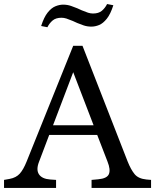

<svg xmlns="http://www.w3.org/2000/svg" viewBox="-20 -932 769 952"><path d="M0 0V-40L28 -45Q60 -51 78 -71Q96 -91 112 -131L343 -705H389L613 -131Q629 -91 647.5 -68.5Q666 -46 706 -42L729 -40V0H434V-40L467 -43Q511 -47 520 -69Q529 -91 513 -131L462 -263H224L174 -131Q158 -91 173 -68Q188 -45 229 -42L258 -40V0ZM243 -311H444L343 -574ZM215 -797 184 -803Q198 -847 216.5 -870Q235 -893 255 -901Q275 -909 293 -909Q314 -909 332.5 -902.5Q351 -896 363 -891L385 -881Q404 -873 416.5 -869Q429 -865 441 -865Q469 -865 485 -878.5Q501 -892 511 -912L542 -906Q528 -862 509.5 -839Q491 -816 471.5 -808Q452 -800 433 -800Q412 -800 393.5 -806.5Q375 -813 363 -818L341 -828Q322 -836 309.5 -840Q297 -844 285 -844Q257 -844 241 -830.5Q225 -817 215 -797Z"/></svg>

Font: Hedvig Letters Serif 12pt
Style: Regular
Weight: 400
Designer: Alexander Örn & Tor Weibull
Foundry: Kanon Foundry
Version: Version 1.000; ttfautohint (v1.8.4.7-5d5b)